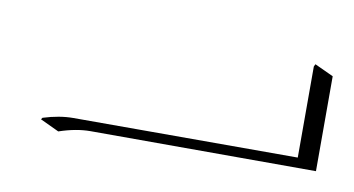

<svg xmlns="http://www.w3.org/2000/svg" viewBox="-35 -69 557 302"><g transform="rotate(10 244.0 82.0)"><path d="M39.1 155.3 41 152.6Q66.7 144.5 89.1 144.5H447.3V-1L449.2 -4.9L479.2 9V160.6L119.1 160.2Q96.2 160.2 69.1 169.4Z"/></g></svg>

Font: AgreloyOut1
Style: Medium
Weight: 400
Designer: gluk
Foundry: gluk
Version: Version 0.27